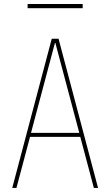

<svg xmlns="http://www.w3.org/2000/svg" viewBox="-20 -920 540 940"><path d="M115.2 -879.9V-900.4H384.8V-879.9ZM368.2 -269.5 251 -710H249L131.8 -269.5ZM373 -250H127L60.5 0H40L233.4 -730.5H266.6L460 0H439.5Z"/></svg>

Font: Mgen+ 1mn thin
Style: Regular
Weight: 100
Designer: [Source Han Sans]
Ryoko NISHIZUKA  (kana & ideographs); Paul D. Hunt (Latin, Greek & Cyrillic); Wenlong ZHANG  (bopomofo
Version: Version 1.059.20150602